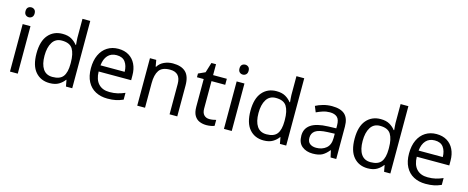

<svg xmlns="http://www.w3.org/2000/svg" viewBox="-38 -1422 5106 2094"><g transform="rotate(15 2514.5 -375.0)"><path d="M130 -737Q150 -737 165.5 -723.5Q181 -710 181 -681Q181 -653 165.5 -639Q150 -625 130 -625Q108 -625 93 -639Q78 -653 78 -681Q78 -710 93 -723.5Q108 -737 130 -737ZM173 -536V0H85V-536Z M533 10Q433 10 373 -59.5Q313 -129 313 -267Q313 -405 373.5 -475.5Q434 -546 534 -546Q596 -546 635.5 -523Q675 -500 700 -467H706Q705 -480 702.5 -505.5Q700 -531 700 -546V-760H788V0H717L704 -72H700Q676 -38 636 -14Q596 10 533 10ZM547 -63Q632 -63 666.5 -109.5Q701 -156 701 -250V-266Q701 -366 668 -419.5Q635 -473 546 -473Q475 -473 439.5 -416.5Q404 -360 404 -265Q404 -169 439.5 -116Q475 -63 547 -63Z M1165 -546Q1234 -546 1283.5 -516Q1333 -486 1359.5 -431.5Q1386 -377 1386 -304V-251H1019Q1021 -160 1065.5 -112.5Q1110 -65 1190 -65Q1241 -65 1280.5 -74.5Q1320 -84 1362 -102V-25Q1321 -7 1281 1.5Q1241 10 1186 10Q1110 10 1051.5 -21Q993 -52 960.5 -113.5Q928 -175 928 -264Q928 -352 957.5 -415Q987 -478 1040.5 -512Q1094 -546 1165 -546ZM1164 -474Q1101 -474 1064.5 -433.5Q1028 -393 1021 -321H1294Q1293 -389 1262 -431.5Q1231 -474 1164 -474Z M1780 -546Q1876 -546 1925 -499.5Q1974 -453 1974 -349V0H1887V-343Q1887 -472 1767 -472Q1678 -472 1644 -422Q1610 -372 1610 -278V0H1522V-536H1593L1606 -463H1611Q1637 -505 1683 -525.5Q1729 -546 1780 -546Z M2319 -62Q2339 -62 2360 -65.5Q2381 -69 2394 -73V-6Q2380 1 2354 5.5Q2328 10 2304 10Q2262 10 2226.5 -4.5Q2191 -19 2169 -55Q2147 -91 2147 -156V-468H2071V-510L2148 -545L2183 -659H2235V-536H2390V-468H2235V-158Q2235 -109 2258.5 -85.5Q2282 -62 2319 -62Z M2546 -737Q2566 -737 2581.5 -723.5Q2597 -710 2597 -681Q2597 -653 2581.5 -639Q2566 -625 2546 -625Q2524 -625 2509 -639Q2494 -653 2494 -681Q2494 -710 2509 -723.5Q2524 -737 2546 -737ZM2589 -536V0H2501V-536Z M2949 10Q2849 10 2789 -59.5Q2729 -129 2729 -267Q2729 -405 2789.5 -475.5Q2850 -546 2950 -546Q3012 -546 3051.5 -523Q3091 -500 3116 -467H3122Q3121 -480 3118.5 -505.5Q3116 -531 3116 -546V-760H3204V0H3133L3120 -72H3116Q3092 -38 3052 -14Q3012 10 2949 10ZM2963 -63Q3048 -63 3082.5 -109.5Q3117 -156 3117 -250V-266Q3117 -366 3084 -419.5Q3051 -473 2962 -473Q2891 -473 2855.5 -416.5Q2820 -360 2820 -265Q2820 -169 2855.5 -116Q2891 -63 2963 -63Z M3577 -545Q3675 -545 3722 -502Q3769 -459 3769 -365V0H3705L3688 -76H3684Q3649 -32 3610.5 -11Q3572 10 3504 10Q3431 10 3383 -28.5Q3335 -67 3335 -149Q3335 -229 3398 -272.5Q3461 -316 3592 -320L3683 -323V-355Q3683 -422 3654 -448Q3625 -474 3572 -474Q3530 -474 3492 -461.5Q3454 -449 3421 -433L3394 -499Q3429 -518 3477 -531.5Q3525 -545 3577 -545ZM3603 -259Q3503 -255 3464.5 -227Q3426 -199 3426 -148Q3426 -103 3453.5 -82Q3481 -61 3524 -61Q3592 -61 3637 -98.5Q3682 -136 3682 -214V-262Z M4125 10Q4025 10 3965 -59.5Q3905 -129 3905 -267Q3905 -405 3965.5 -475.5Q4026 -546 4126 -546Q4188 -546 4227.5 -523Q4267 -500 4292 -467H4298Q4297 -480 4294.5 -505.5Q4292 -531 4292 -546V-760H4380V0H4309L4296 -72H4292Q4268 -38 4228 -14Q4188 10 4125 10ZM4139 -63Q4224 -63 4258.5 -109.5Q4293 -156 4293 -250V-266Q4293 -366 4260 -419.5Q4227 -473 4138 -473Q4067 -473 4031.5 -416.5Q3996 -360 3996 -265Q3996 -169 4031.5 -116Q4067 -63 4139 -63Z M4757 -546Q4826 -546 4875.5 -516Q4925 -486 4951.5 -431.5Q4978 -377 4978 -304V-251H4611Q4613 -160 4657.5 -112.5Q4702 -65 4782 -65Q4833 -65 4872.5 -74.5Q4912 -84 4954 -102V-25Q4913 -7 4873 1.5Q4833 10 4778 10Q4702 10 4643.5 -21Q4585 -52 4552.5 -113.5Q4520 -175 4520 -264Q4520 -352 4549.5 -415Q4579 -478 4632.5 -512Q4686 -546 4757 -546ZM4756 -474Q4693 -474 4656.5 -433.5Q4620 -393 4613 -321H4886Q4885 -389 4854 -431.5Q4823 -474 4756 -474Z"/></g></svg>

Font: Noto Sans Tifinagh Air
Style: Regular
Weight: 400
Designer: JamraPatel
Foundry: JamraPatel LLC
Version: Version 2.006; ttfautohint (v1.8.4.7-5d5b)